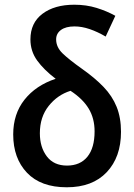

<svg xmlns="http://www.w3.org/2000/svg" viewBox="-20 -784 570 814"><path d="M263 10Q153 10 94.5 -51.5Q36 -113 36 -214Q36 -301 84 -361.5Q132 -422 216 -450Q166 -488 137.5 -527.5Q109 -567 109 -617Q109 -687 160 -725.5Q211 -764 295 -764Q346 -764 389.5 -750.5Q433 -737 469 -717L428 -629Q394 -649 360.5 -660.5Q327 -672 296 -672Q259 -672 238.5 -657Q218 -642 218 -617Q218 -584 245.5 -557.5Q273 -531 328 -492Q382 -454 419 -415.5Q456 -377 474.5 -331Q493 -285 493 -225Q493 -118 432.5 -54Q372 10 263 10ZM264 -82Q320 -82 350.5 -119.5Q381 -157 381 -227Q381 -282 356 -323.5Q331 -365 279 -399Q224 -382 186.5 -335Q149 -288 149 -219Q149 -160 178.5 -121Q208 -82 264 -82Z"/></svg>

Font: Noto Sans Mono Condensed SemiBold
Style: Regular
Weight: 600
Width: 3
Designer: Monotype Design Team
Foundry: Monotype Imaging Inc.
Version: Version 2.014